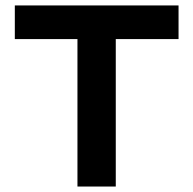

<svg xmlns="http://www.w3.org/2000/svg" viewBox="-20 -682 707 702"><path d="M632.8 -539.1H403.3V0H263.2V-539.1H34.2V-662.1H632.8Z"/></svg>

Font: PT Astra Sans
Style: Bold
Weight: 700
Designer: A.Korolkova, I. Chaeva
Foundry: ParaType Ltd
Version: Version 1.001; ttfautohint (v1.6)